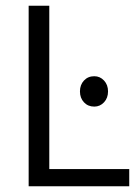

<svg xmlns="http://www.w3.org/2000/svg" viewBox="-20 -650 486 670"><path d="M80 -630H152V-60H431V0H80ZM259 -331Q259 -354 273 -369Q287 -384 309 -384Q329 -384 343 -369Q357 -354 357 -331Q357 -308 343 -293Q329 -278 309 -278Q287 -278 273 -293Q259 -308 259 -331Z"/></svg>

Font: Mukta Vaani Light
Style: Regular
Weight: 300
Designer: Noopur Datye, Girish Dalvi, Yashodeep Gholap, Pallavi Karambelkar
Foundry: Ek Type
Version: Version 2.538;PS 1.000;hotconv 16.6.51;makeotf.lib2.5.65220;